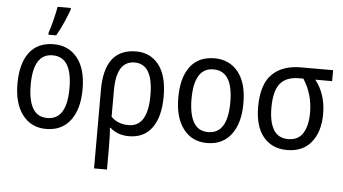

<svg xmlns="http://www.w3.org/2000/svg" viewBox="-63 -905 2246 1257"><g transform="rotate(5 1060.5 -276.5)"><path d="M273 -606Q296 -645 318.5 -696Q341 -747 353 -782V-793H266Q261 -761 247 -705Q233 -649 222 -619V-606ZM263 -547Q158 -547 103 -474.5Q48 -402 48 -269Q48 -139 105 -64.5Q162 10 260 10Q364 10 420 -65Q476 -140 476 -269Q476 -404 418 -475.5Q360 -547 263 -547ZM262 -474Q390 -474 390 -269Q390 -62 262 -62Q196 -62 165.5 -116Q135 -170 135 -269Q135 -474 262 -474Z M922 -269Q922 -62 796 -62Q725 -62 681 -107V-280Q681 -474 801 -474Q922 -474 922 -269ZM805 -547Q596 -547 596 -276V240H681V98Q681 61 680 26Q679 -9 676 -34H681Q729 10 805 10Q904 10 956.5 -63Q1009 -136 1009 -269Q1009 -406 953.5 -476.5Q898 -547 805 -547Z M1320 -547Q1215 -547 1160 -474.5Q1105 -402 1105 -269Q1105 -139 1162 -64.5Q1219 10 1317 10Q1421 10 1477 -65Q1533 -140 1533 -269Q1533 -404 1475 -475.5Q1417 -547 1320 -547ZM1319 -474Q1447 -474 1447 -269Q1447 -62 1319 -62Q1253 -62 1222.5 -116Q1192 -170 1192 -269Q1192 -474 1319 -474Z M1988 -465H2099V-537H1888Q1765 -537 1698 -469.5Q1631 -402 1631 -256Q1631 -127 1688 -58.5Q1745 10 1844 10Q1947 10 2003 -59.5Q2059 -129 2059 -245Q2059 -314 2040 -369.5Q2021 -425 1988 -465ZM1882 -465H1910Q1973 -367 1973 -248Q1973 -161 1942 -111.5Q1911 -62 1845 -62Q1779 -62 1748.5 -113Q1718 -164 1718 -257Q1718 -368 1758 -416.5Q1798 -465 1882 -465Z"/></g></svg>

Font: Noto Sans UI SemiCondensed
Style: Regular
Weight: 400
Width: 4
Designer: Monotype Design Team
Foundry: Monotype Imaging Inc.
Version: 1.001